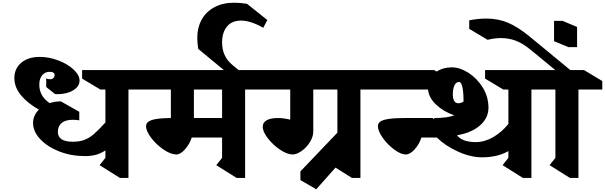

<svg xmlns="http://www.w3.org/2000/svg" viewBox="-20 -1303 4465 1417"><path d="M928 -642V10H865L715 -84L758 -138V-193Q721 -169 686 -160Q651 -151 606 -151Q505 -151 417 -185.5Q329 -220 276.5 -276.5Q224 -333 224 -395Q224 -451 267 -494Q182 -542 134 -601Q86 -660 86 -727Q86 -797 137 -840Q188 -883 274 -883Q342 -883 410.5 -857Q479 -831 523 -790Q567 -749 567 -708Q567 -665 520 -636.5Q473 -608 404 -608Q392 -608 386 -609L321 -661V-724Q337 -718 349 -718Q364 -718 373.5 -726.5Q383 -735 383 -748Q383 -773 347 -773Q312 -773 291 -747.5Q270 -722 270 -678Q270 -594 346 -542Q387 -555 429 -555L565 -478V-415Q541 -419 517 -419Q463 -419 435 -395.5Q407 -372 407 -330Q407 -257 517 -257Q567 -257 602.5 -270.5Q638 -284 671.5 -312.5Q705 -341 758 -399V-642H721L586 -723V-786H969L1104 -705V-642Z M1789 -642V10H1726L1576 -84L1619 -138V-288H1395Q1379 -239 1345.5 -201Q1312 -163 1281 -163Q1241 -163 1187.5 -199Q1134 -235 1096 -285Q1058 -335 1058 -372Q1058 -403 1099.5 -417Q1141 -431 1241 -432V-642H987L849 -723V-786H1830L1965 -705V-642ZM1619 -642H1411V-432H1619Z M1803 -1275 1953 -1155 1923 -1098Q1829 -1151 1759 -1151Q1691 -1151 1655 -1107Q1619 -1063 1619 -989Q1619 -886 1697 -822L1785 -750L1742 -695L1443 -942Q1436 -983 1436 -1026Q1436 -1099 1467.5 -1157Q1499 -1215 1561 -1249Q1623 -1283 1709 -1283Q1750 -1283 1803 -1275Z M2640 -642V10H2577L2456 -66L2314 94L2197 26V-38L2470 -324V-642H2292V-333Q2292 -294 2267.5 -254.5Q2243 -215 2206.5 -189Q2170 -163 2139 -163Q2100 -163 2047.5 -198Q1995 -233 1957 -282Q1919 -331 1919 -368Q1919 -398 1947.5 -415Q1976 -432 2032 -432Q2071 -432 2122 -420V-642H1847L1710 -723V-786H2681L2816 -705V-642Z M3902 -642V10H3839L3689 -84L3732 -138V-188Q3652 -142 3538 -142Q3453 -142 3359.5 -184.5Q3266 -227 3204 -288H3090Q3074 -238 3040 -200.5Q3006 -163 2975 -163Q2938 -163 2889 -199.5Q2840 -236 2804.5 -286Q2769 -336 2769 -372Q2769 -405 2815 -418.5Q2861 -432 2971 -432H3173L3181 -425L3187 -432Q3282 -432 3333 -452Q3257 -477 3201 -528.5Q3145 -580 3139 -642H2699L2560 -723V-786H3183L3203 -775Q3250 -806 3314 -806Q3374 -806 3437.5 -765.5Q3501 -725 3543 -656.5Q3585 -588 3585 -508Q3585 -432 3522 -377Q3459 -322 3353 -305Q3389 -255 3492 -254Q3559 -255 3621 -291.5Q3683 -328 3732 -388V-642H3695L3560 -723V-786H3943L4078 -705V-642ZM3322 -609Q3322 -541 3363 -541Q3383 -541 3401 -554V-556Q3401 -623 3392.5 -660.5Q3384 -698 3368 -698Q3346 -698 3334 -673Q3322 -648 3322 -609Z M4249 -642V10H4186L4036 -84L4079 -138V-642H4042L3907 -723V-786H4078L3897 -935Q3837 -984 3785.5 -1003Q3734 -1022 3677 -1022Q3627 -1022 3579 -1009L3443 -1090V-1153Q3508 -1166 3569 -1166Q3656 -1166 3728.5 -1135.5Q3801 -1105 3887 -1035L4189 -786H4290L4425 -705V-642Z M4239 -955H4176L4069 -999V-1149H4132L4239 -1104Z"/></svg>

Font: InknutAntiqua
Style: Bold
Weight: 700
Designer: Claus Eggers Srensen
Foundry: Claus Eggers Srensen
Version: Version 1.000; ttfautohint (v1.2) -l 7 -r 28 -G 50 -x 13 -D 